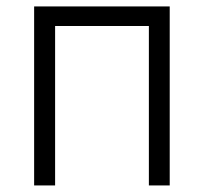

<svg xmlns="http://www.w3.org/2000/svg" viewBox="-20 -565 621 585"><path d="M84 0V-545.4H497.1V0H433.6V-485.8H147.9V0Z"/></svg>

Font: Interop Light
Style: Regular
Weight: 300
Designer: Rasmus Andersson, Google, Jang Haemin
Foundry: jhaemin
Version: Version 1.007